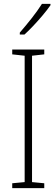

<svg xmlns="http://www.w3.org/2000/svg" viewBox="-20 -969 291 989"><path d="M208 0H43V-25L107 -31V-682L43 -689V-714H208V-689L145 -682V-31L208 -25ZM240 -942Q224 -919 200.5 -891Q177 -863 152 -836.5Q127 -810 106 -791H82V-801Q114 -838 143.5 -875.5Q173 -913 196 -949H240Z"/></svg>

Font: Noto Sans Lao Looped Condensed ExtraLight
Style: Regular
Weight: 200
Width: 3
Designer: Mark Frömberg, Ben Mitchell
Foundry: The Fontpad Ltd
Version: Version 1.002; ttfautohint (v1.8.4.7-5d5b)